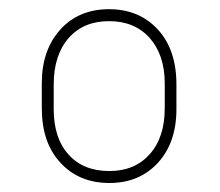

<svg xmlns="http://www.w3.org/2000/svg" viewBox="-20 -741 486 424"><path d="M72.3 -502.4C72.3 -502.4 72.3 -502.4 72.3 -502.4C72.3 -451.2 85.9 -411.1 113.8 -381.3C141.1 -351.6 177.2 -336.9 221.7 -336.9C221.7 -336.9 221.7 -336.9 221.7 -336.9C266.1 -336.9 301.8 -352.1 329.1 -381.8C356 -411.6 369.6 -450.7 369.6 -500C369.6 -500 369.6 -554.7 369.6 -554.7C369.6 -554.7 369.6 -554.7 369.6 -554.7C369.6 -605.5 356 -646 328.6 -675.8C301.3 -705.6 265.1 -720.7 220.7 -720.7C176.3 -720.7 140.1 -705.6 113.3 -675.8C85.9 -645.5 72.3 -606 72.3 -557.1C72.3 -557.1 72.3 -502.4 72.3 -502.4ZM98.6 -554.2C98.6 -554.2 98.6 -554.2 98.6 -554.2C98.6 -598.1 109.9 -632.3 131.8 -657.2C153.8 -682.1 183.6 -694.3 220.7 -694.3C220.7 -694.3 220.7 -694.3 220.7 -694.3C258.3 -694.3 288.1 -682.1 310.5 -657.2C332.5 -632.3 343.8 -598.6 343.8 -557.1C343.8 -557.1 343.8 -502 343.8 -502C343.8 -502 343.8 -502 343.8 -502C343.8 -459.5 333 -425.8 311 -400.9C289.1 -376 259.3 -363.3 221.7 -363.3C221.7 -363.3 221.7 -363.3 221.7 -363.3C183.1 -363.3 152.8 -375.5 131.3 -399.9C109.4 -423.8 98.6 -457.5 98.6 -500C98.6 -500 98.6 -554.2 98.6 -554.2Z"/></svg>

Font: WOX
Style: Regular
Weight: 500
Designer: Google
Foundry: ""
Version: ""